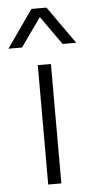

<svg xmlns="http://www.w3.org/2000/svg" viewBox="-85 -769 390 801"><g transform="rotate(-5 110.0 -368.0)"><path d="M139 -500V0H84V-500ZM-32 -579 78 -736H141L252 -579H195L110 -699L25 -579Z"/></g></svg>

Font: Human Sans Light
Style: Regular
Weight: 300
Designer: Tim Radville
Foundry: Continuum
Version: Version 1.000;FEAKit 1.0